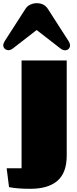

<svg xmlns="http://www.w3.org/2000/svg" viewBox="-30 -1009 474 1188"><path d="M0 0ZM-1 -754.4 127.4 -954.1Q138.2 -971.2 157.2 -980.2Q176.3 -989.3 197.3 -989.3Q243.2 -989.3 266.1 -954.1L394.5 -754.4Q403.3 -740.2 403.3 -728.5Q403.3 -715.3 394.5 -706.5Q385.7 -697.8 372.6 -697.8Q358.4 -697.8 344.7 -708.5L196.8 -823.2L48.8 -708.5Q36.1 -698.7 22.5 -698.7Q8.8 -698.7 -0.5 -707.3Q-9.8 -715.8 -9.8 -729Q-9.8 -740.2 -1 -754.4ZM382.8 -45.9Q382.8 59.6 325.7 109.4Q268.6 159.2 157.7 159.2Q77.6 159.2 25.9 148.9L11.2 32.2H103.5V-634.8H382.8Z"/></svg>

Font: Coda ExtraBold
Style: Regular
Weight: 800
Version: Version 2.001; ttfautohint (v0.8) -r 50 -G 200 -x